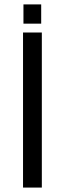

<svg xmlns="http://www.w3.org/2000/svg" viewBox="-20 -847 291 867"><path d="M84 0ZM85.9 -827.1H166V-740.2H85.9ZM168.9 -700.2V0H84V-700.2Z"/></svg>

Font: Pfennig
Style: Medium
Weight: 500
Version: Version 20120410 ; ttfautohint (v0.8)